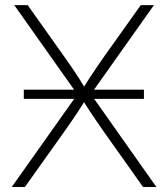

<svg xmlns="http://www.w3.org/2000/svg" viewBox="-20 -748 672 768"><path d="M75.2 -352.5V-389.2H555.7V-352.5ZM26.9 0 301.3 -387.2V-354L37.1 -727.5H90.8L234.9 -524.4Q252 -500.5 266.4 -479.5Q280.8 -458.5 294.4 -437.3Q308.1 -416 322.3 -392.1H310.5Q325.2 -416 338.9 -437Q352.5 -458 367.2 -479.2Q381.8 -500.5 398.4 -524.4L543 -727.5H595.7L331.5 -354.5V-388.2L605.5 0H552.2L394 -223.1Q378.4 -245.6 364.5 -265.9Q350.6 -286.1 337.2 -306.4Q323.7 -326.7 309.6 -349.6H322.8Q308.6 -327.1 295.4 -306.6Q282.2 -286.1 268.3 -266.1Q254.4 -246.1 238.3 -223.1L79.6 0Z"/></svg>

Font: Inter 18pt ExtraLight
Style: Regular
Weight: 250
Designer: Rasmus Andersson
Foundry: rsms
Version: Version 4.001;git-66647c0bb